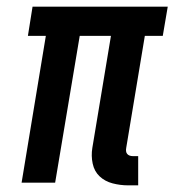

<svg xmlns="http://www.w3.org/2000/svg" viewBox="-20 -550 540 578"><path d="M366 8Q342 8 319 2Q296 -4 280 -19Q264 -34 259 -57.5Q254 -81 258 -105L314 -442H220L146 0H45L118 -442H64L78 -530H485L470 -442H416L360 -105Q359 -100 359.5 -95Q360 -90 363 -86.5Q366 -83 370.5 -81.5Q375 -80 380 -80H396V8Z"/></svg>

Font: Iosevka Curly Slab SmBdObl
Style: Regular
Weight: 600
Italic angle: -9°
Monospace: yes
Designer: Belleve Invis
Foundry: Belleve Invis
Version: Version 11.0.0; ttfautohint (v1.8.3)